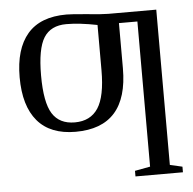

<svg xmlns="http://www.w3.org/2000/svg" viewBox="-50 -521 791 785"><g transform="rotate(-5 345.5 -129.0)"><path d="M474.6 212.9V189.9L537.6 178.2V-417.5H461.9V-231.9Q461.9 9.8 247.1 9.8Q143.6 9.8 90.8 -52.2Q38.1 -114.3 38.1 -231.9Q38.1 -348.1 90.8 -409.7Q143.6 -471.2 251 -471.2Q273.9 -471.2 335 -465.3Q396 -459 421.9 -459H618.7V178.2L669.4 189.9V212.9ZM247.1 -28.8Q311.5 -28.8 342.8 -76.7Q374 -124.5 374 -231.9V-417.5Q300.8 -432.1 247.1 -432.1Q183.1 -432.1 154.5 -386.7Q126 -341.3 126 -231.9Q126 -121.1 155 -75Q184.1 -28.8 247.1 -28.8Z"/></g></svg>

Font: Tinos
Style: Regular
Weight: 400
Designer: Steve Matteson
Foundry: Monotype Imaging Inc.
Version: Version 1.23